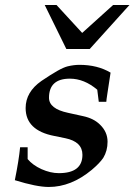

<svg xmlns="http://www.w3.org/2000/svg" viewBox="-20 -727 535 764"><path d="M420 -438Q412 -385 407.5 -356Q403 -327 403 -322H373L367 -370Q315 -414 258 -414Q175 -414 175 -338Q175 -294 251 -278L310 -265Q353 -256 378 -231Q408 -202 408 -163Q408 -127 391 -99Q377 -78 345 -51Q263 17 174 17Q126 17 39 -10Q55 -89 60 -141H90V-94Q110 -70 145 -54Q181 -38 214 -38Q308 -38 308 -111Q308 -163 240 -177L196 -186Q82 -208 82 -297Q82 -361 145 -405Q182 -430 207.5 -444.5Q233 -459 249 -463Q274 -469 296 -469Q368 -469 420 -438ZM158 -707H205L307 -596L430 -707H495L337 -532H244Z"/></svg>

Font: GFS Didot
Style: Bold Italic
Weight: 700
Italic angle: -12°
Designer: Designed by Takis Katsoulidis and George D. Matthiopoulos.
Foundry: Designed by Takis Katsoulidis and George D. Matthiopoulos.
Version: Version 1.0